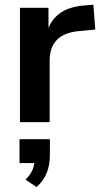

<svg xmlns="http://www.w3.org/2000/svg" viewBox="-20 -512 424 805"><path d="M63.7 0H188.2V-257.8C188.2 -332.4 228.4 -373.5 308.8 -381.4L379.4 -388.2L371.6 -492.2L334.3 -489.2C245.1 -482.4 191.2 -442.2 173.5 -363.7H183.3V-479.4H63.7ZM87.3 241.2 133.3 272.5C173.5 236.3 189.2 191.2 189.2 137.3V71.6H61.8V171.6H151L124.5 156.9C124.5 187.3 115.7 212.7 87.3 241.2Z"/></svg>

Font: LL Pando Sans
Style: Bold
Weight: 700
Designer: Joshua Smith
Foundry: Joshua Smith
Version: Version 1.000;Glyphs 3.2.1 (3258)